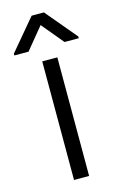

<svg xmlns="http://www.w3.org/2000/svg" viewBox="-151 -808 535 860"><g transform="rotate(-15 116.5 -378.0)"><path d="M151 -548V2H81V-548ZM33 -606H-33V-614L88 -758H145L266 -614V-606H200L116 -707Z"/></g></svg>

Font: Sinter Normal
Style: Regular
Weight: 350
Foundry: Adobe & rsms
Version: Version 1.000